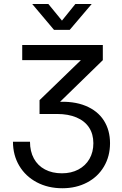

<svg xmlns="http://www.w3.org/2000/svg" viewBox="-20 -748 632 991"><path d="M46.9 -16.6H134.8Q134.8 33.2 154.8 70.1Q174.8 106.9 212.2 126.7Q249.5 146.5 299.8 146.5Q347.7 146.5 384.5 127Q421.4 107.4 441.7 72.3Q461.9 37.1 461.9 -8.8Q461.9 -56.2 439.5 -90.1Q417 -124 374.8 -141.8Q332.5 -159.7 274.9 -159.7H184.1V-231L396.5 -436.5V-437.5H94.7V-515.6H510.7V-437.5L270.5 -203.6V-221.7Q358.9 -227.5 421.4 -201.9Q483.9 -176.3 515.9 -126.2Q547.9 -76.2 547.9 -8.8Q547.9 58.6 516.6 111.6Q485.4 164.6 429.2 194.1Q373 223.6 301.8 223.6Q228 223.6 169.9 192.9Q111.8 162.1 79.3 107.4Q46.9 52.7 46.9 -16.6ZM299.8 -641.6 369.1 -727.5H453.1V-727.1L339.8 -593.8H258.8L146.5 -727.1V-727.5H229.5Z"/></svg>

Font: Intratopia Thin
Style: Regular
Weight: 100
Designer: Rasmus Andersson
Foundry: rsms
Version: Version 3.000;Glyphs 3.2.3 (3260)